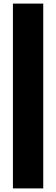

<svg xmlns="http://www.w3.org/2000/svg" viewBox="-20 -830 313 1070"><path d="M52 -810H221V220H52Z"/></svg>

Font: Aspekta 1000
Style: Regular
Weight: 1000
Designer: Ivo Dolenc
Version: Version 2.000